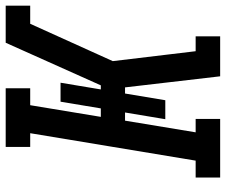

<svg xmlns="http://www.w3.org/2000/svg" viewBox="-78 -696 775 658"><g transform="rotate(-90 309.0 -367.5)"><path d="M29 0V-84H87L181 -651H134V-735H335V-651H277L237 -409H266L289 -547H354L331 -409H345L491 -735H574L562 -665L574 -735H618V-651H556L428 -368L462 -84H513V0H452L464 -70L452 0H376L338 -326H317L294 -188H229L252 -326H224L184 -84H230V0Z"/></g></svg>

Font: Iosevka Slab MdExObl
Style: Regular
Weight: 500
Width: 7
Italic angle: -9°
Monospace: yes
Designer: Belleve Invis
Foundry: Belleve Invis
Version: Version 11.1.1; ttfautohint (v1.8.3)